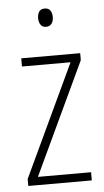

<svg xmlns="http://www.w3.org/2000/svg" viewBox="-53 -760 430 795"><g transform="rotate(-5 162.5 -363.0)"><path d="M296 0H32V-29L251 -495H49V-529H294V-500L75 -34H296ZM163 -726Q180 -726 187 -715Q194 -704 194 -689Q194 -671 186 -660.5Q178 -650 163 -650Q148 -650 140.5 -661Q133 -672 133 -688Q133 -704 140 -715Q147 -726 163 -726Z"/></g></svg>

Font: Noto Sans Thai Cond ExtLt
Style: Regular
Weight: 200
Width: 3
Designer: Monotype Design Team
Foundry: Monotype Imaging Inc.
Version: Version 2.002; ttfautohint (v1.8.4.7-5d5b)